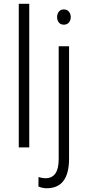

<svg xmlns="http://www.w3.org/2000/svg" viewBox="-20 -770 463 1003"><path d="M132.8 0H78.1V-750H132.8ZM340.8 -528.3V58.6Q340.8 213.4 224.1 213.4Q201.2 213.4 180.7 204.1L181.2 154.8Q200.2 161.1 217.3 161.1Q286.6 161.1 286.6 62V-528.3ZM278.3 -680.7Q278.3 -697.3 287.4 -709Q296.4 -720.7 313.5 -720.7Q330.6 -720.7 340.1 -709Q349.6 -697.3 349.6 -680.7Q349.6 -664.1 340.1 -652.6Q330.6 -641.1 313.5 -641.1Q296.4 -641.1 287.4 -652.6Q278.3 -664.1 278.3 -680.7Z"/></svg>

Font: Roboto Condensed Light
Style: Regular
Weight: 300
Designer: Google
Version: Version 2.134; 2016